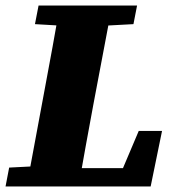

<svg xmlns="http://www.w3.org/2000/svg" viewBox="-33 -672 636 692"><path d="M-13 0 0 -68 137 -75H153L146 0ZM63 0 129 -355Q143 -429 156.5 -503.5Q170 -578 183 -652H371L304 -298Q290 -223 276.5 -148.5Q263 -74 250 0ZM93 -585 106 -652H461L448 -585L299 -577H231ZM180 0 186 -66H486L389 -16L467 -200H551L510 0Z"/></svg>

Font: Source Serif 4 Black
Style: Italic
Weight: 900
Italic angle: -12°
Designer: Frank Grießhammer
Foundry: Adobe Systems Incorporated
Version: Version 4.004;hotconv 1.0.116;makeotfexe 2.5.65601